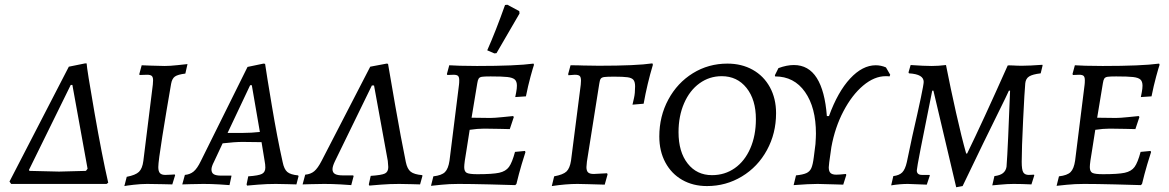

<svg xmlns="http://www.w3.org/2000/svg" viewBox="-20 -775 4927 809"><path d="M270 -494 339 -508H345Q346 -485 378 -301.5Q410 -118 436 -5L429 0H27L20 -10ZM285 -417H278L102 -59L104 -55L229 -52L342 -55L349 -64Z M647 -71Q647 -53 654 -45.5Q661 -38 676 -38Q690 -38 701 -39Q712 -40 716 -40L718 -37L706 2Q695 2 663.5 1Q632 0 600 0Q574 0 543.5 3.5Q513 7 504 9L514 -30Q551 -37 565.5 -51Q580 -65 584 -97L624 -419Q625 -426 625 -437Q625 -450 619.5 -455Q614 -460 600 -460L568 -459L567 -463L577 -500Q581 -500 615.5 -498.5Q650 -497 674 -497Q696 -497 728 -500.5Q760 -504 770 -505L761 -465Q729 -461 717 -452.5Q705 -444 701 -422Q681 -307 664 -200.5Q647 -94 647 -71Z M1236 -36 1238 -33 1229 2Q1219 2 1193.5 1Q1168 0 1142 0Q1104 0 1067.5 3Q1031 6 1021 7L1019 2L1026 -32Q1070 -35 1084 -42.5Q1098 -50 1098 -69Q1098 -82 1095 -97L1082 -176L1002 -177Q969 -177 918 -171L882 -94Q871 -73 871 -61Q871 -47 880.5 -41Q890 -35 912 -35H955V-32L947 5Q937 4 903.5 2Q870 0 837 0Q807 0 781.5 1Q756 2 748 2L759 -38Q781 -40 796 -52.5Q811 -65 826 -96L1023 -493L1090 -507L1097 -506Q1103 -464 1125.5 -329.5Q1148 -195 1171 -92Q1177 -62 1190.5 -50.5Q1204 -39 1236 -36ZM1005 -215Q1039 -215 1075 -219L1041 -416H1034L939 -215Z M1534 2 1542 -34Q1588 -37 1602 -44Q1616 -51 1616 -71Q1616 -79 1614 -97L1556 -415H1547L1391 -95Q1381 -74 1381 -62Q1381 -48 1391.5 -42Q1402 -36 1424 -36H1468L1470 -33L1460 5Q1450 4 1415 2Q1380 0 1346 0Q1315 0 1289.5 1Q1264 2 1255 2L1266 -39Q1289 -41 1304 -53.5Q1319 -66 1335 -97L1540 -494L1609 -507L1615 -506Q1622 -464 1645.5 -329.5Q1669 -195 1690 -92Q1696 -63 1710.5 -51.5Q1725 -40 1759 -37L1760 -34L1750 2Q1740 2 1714 1Q1688 0 1662 0Q1622 0 1584.5 3Q1547 6 1536 7Z M1992 -41Q2055 -41 2083 -47Q2111 -53 2124.5 -71.5Q2138 -90 2150 -135L2192 -139L2194 -134Q2190 -123 2178 -82.5Q2166 -42 2156 0L2151 5Q2125 4 2043.5 2Q1962 0 1912 0Q1873 0 1839 3.5Q1805 7 1796 8L1806 -32Q1841 -36 1855 -50Q1869 -64 1874 -98L1914 -418Q1915 -425 1915 -437Q1915 -450 1910 -455Q1905 -460 1891 -460L1865 -459L1863 -463L1873 -500Q1884 -499 1917.5 -498Q1951 -497 1990 -497Q2154 -497 2228 -507L2230 -502Q2226 -491 2215.5 -452.5Q2205 -414 2196 -369L2151 -366Q2152 -371 2155 -386.5Q2158 -402 2158 -414Q2158 -432 2149 -440Q2140 -448 2118 -450.5Q2096 -453 2047 -453Q2021 -453 2011 -451.5Q2001 -450 1997 -444Q1993 -438 1991 -424L1967 -279L2046 -278Q2063 -278 2097 -281.5Q2131 -285 2142 -286L2145 -282L2128 -231Q2117 -231 2086 -232Q2055 -233 2020 -233Q1992 -233 1959 -228L1946 -145Q1936 -88 1936 -71Q1936 -52 1947 -46.5Q1958 -41 1992 -41ZM2072 -551 2063 -550 2033 -563Q2069 -644 2108 -754L2118 -755L2168 -728L2169 -718Z M2315 -32Q2353 -39 2367 -52.5Q2381 -66 2386 -98L2427 -418Q2428 -425 2428 -435Q2428 -450 2422.5 -455Q2417 -460 2402 -460L2375 -458L2374 -463L2384 -500Q2417 -500 2437 -499L2503 -498Q2662 -498 2729 -508L2731 -502Q2707 -422 2692 -338L2645 -334Q2647 -343 2651.5 -362.5Q2656 -382 2656 -411Q2656 -430 2649 -438.5Q2642 -447 2624 -449.5Q2606 -452 2568 -452Q2538 -452 2526.5 -450.5Q2515 -449 2511 -443Q2507 -437 2505 -422L2453 -94Q2451 -76 2451 -71Q2451 -55 2458 -48.5Q2465 -42 2482 -42Q2487 -42 2538 -45L2540 -40L2528 3L2458 1Q2439 0 2413 0Q2365 0 2305 9Z M2758 -200Q2758 -285 2796 -355.5Q2834 -426 2899.5 -466.5Q2965 -507 3045 -507Q3105 -507 3151.5 -481Q3198 -455 3224 -407.5Q3250 -360 3250 -298Q3250 -213 3211.5 -142.5Q3173 -72 3106 -31.5Q3039 9 2959 9Q2900 9 2854.5 -17Q2809 -43 2783.5 -90.5Q2758 -138 2758 -200ZM3165 -273Q3165 -355 3125.5 -404.5Q3086 -454 3021 -454Q2969 -454 2927.5 -424Q2886 -394 2862.5 -340Q2839 -286 2839 -218Q2839 -135 2877.5 -86Q2916 -37 2980 -37Q3034 -37 3076 -66.5Q3118 -96 3141.5 -150Q3165 -204 3165 -273Z M3731 -460 3728 -453Q3723 -454 3712 -454Q3664 -454 3617 -414.5Q3570 -375 3534 -306.5Q3498 -238 3483 -155L3474 -91Q3472 -75 3472 -70Q3472 -53 3479.5 -46Q3487 -39 3504 -39Q3517 -39 3544 -42L3546 -38L3533 3L3500 2L3425 0Q3389 0 3324 5L3334 -36Q3363 -39 3377.5 -45.5Q3392 -52 3398.5 -66.5Q3405 -81 3409 -113L3416 -168Q3418 -198 3418 -212Q3418 -322 3372 -387.5Q3326 -453 3246 -453L3245 -458L3260 -488Q3295 -501 3325 -501Q3387 -501 3421.5 -446.5Q3456 -392 3464 -286H3473Q3510 -388 3562 -444Q3614 -500 3670 -500Q3692 -500 3713 -491Z M3913 -393H3908Q3843 -73 3843 -57Q3843 -38 3865 -38H3896Q3896 -38 3898 -36L3885 3Q3816 0 3805 0Q3773 0 3735 6L3744 -33Q3769 -36 3781.5 -48.5Q3794 -61 3801 -92L3824 -201Q3872 -410 3872 -430Q3872 -446 3857 -455Q3842 -464 3810 -466L3808 -470L3817 -501Q3873 -497 3906 -497Q3934 -497 3966 -501Q3985 -404 4008.5 -299.5Q4032 -195 4051 -128H4055Q4119 -259 4226 -499Q4231 -500 4238 -499.5Q4245 -499 4252 -499Q4264 -498 4287 -498Q4318 -498 4372 -502L4373 -499L4365 -466Q4331 -462 4316.5 -453Q4302 -444 4300 -424Q4297 -393 4291 -270.5Q4285 -148 4285 -93Q4285 -60 4291.5 -49Q4298 -38 4315 -38L4337 -39L4338 -36L4326 2Q4284 0 4251 0Q4225 0 4194 3Q4163 6 4161 6L4170 -33Q4194 -36 4206 -45.5Q4218 -55 4221 -72Q4224 -110 4228 -198.5Q4232 -287 4236 -393H4231Q4228 -386 4224 -378Q4220 -370 4215 -359Q4121 -169 4036 9L4009 14Q3977 -123 3913 -393Z M4628 -41Q4691 -41 4719 -47Q4747 -53 4760.5 -71.5Q4774 -90 4786 -135L4828 -139L4830 -134Q4826 -123 4814 -82.5Q4802 -42 4792 0L4787 5Q4761 4 4679.5 2Q4598 0 4548 0Q4509 0 4475 3.5Q4441 7 4432 8L4442 -32Q4477 -36 4491 -50Q4505 -64 4510 -98L4550 -418Q4551 -425 4551 -437Q4551 -450 4546 -455Q4541 -460 4527 -460L4501 -459L4499 -463L4509 -500Q4520 -499 4553.5 -498Q4587 -497 4626 -497Q4790 -497 4864 -507L4866 -502Q4862 -491 4851.5 -452.5Q4841 -414 4832 -369L4787 -366Q4788 -371 4791 -386.5Q4794 -402 4794 -414Q4794 -432 4785 -440Q4776 -448 4754 -450.5Q4732 -453 4683 -453Q4657 -453 4647 -451.5Q4637 -450 4633 -444Q4629 -438 4627 -424L4603 -279L4682 -278Q4699 -278 4733 -281.5Q4767 -285 4778 -286L4781 -282L4764 -231Q4753 -231 4722 -232Q4691 -233 4656 -233Q4628 -233 4595 -228L4582 -145Q4572 -88 4572 -71Q4572 -52 4583 -46.5Q4594 -41 4628 -41Z"/></svg>

Font: Alegreya SC
Style: Italic
Weight: 400
Italic angle: -7°
Designer: Juan Pablo del Peral
Foundry: Huerta Tipografica
Version: Version 2.007; ttfautohint (v1.6)